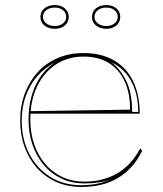

<svg xmlns="http://www.w3.org/2000/svg" viewBox="-20 -725 645 760"><path d="M311 -515Q382 -515 432 -485.5Q482 -456 507.5 -402.5Q533 -349 533 -275H100V-285L495 -291Q495 -356 473.5 -403Q452 -450 411 -475.5Q370 -501 310 -501Q249 -501 201.5 -470Q154 -439 127 -383Q100 -327 100 -251Q100 -198 115.5 -153.5Q131 -109 159 -76Q187 -43 226.5 -24.5Q266 -6 314 -6Q351 -6 384 -14.5Q417 -23 444.5 -39Q472 -55 495 -80Q518 -105 535 -138L543 -128Q524 -90 499 -63Q474 -36 443.5 -18.5Q413 -1 377.5 7Q342 15 301 15Q247 15 202.5 -5Q158 -25 126.5 -60Q95 -95 77.5 -143Q60 -191 60 -247Q60 -307 78.5 -355.5Q97 -404 130 -440Q163 -476 209 -495.5Q255 -515 311 -515ZM66 -247Q66 -173 96.5 -115Q127 -57 179.5 -24.5Q232 8 301 8Q337 8 366 2Q395 -4 417 -15Q399 -7 372.5 -3Q346 1 314 1Q264 1 223.5 -18Q183 -37 154 -71Q125 -105 109 -151Q93 -197 93 -251Q93 -329 121 -388Q149 -447 199 -478Q158 -458 128.5 -424.5Q99 -391 82.5 -346.5Q66 -302 66 -247ZM503 -282H527Q527 -332 514 -370Q501 -408 478 -435Q455 -462 422 -478Q458 -450 480.5 -403Q503 -356 503 -282ZM401 -705Q425 -705 440.5 -692Q456 -679 456 -658Q456 -637 440.5 -624Q425 -611 401 -611Q376 -611 360 -624Q344 -637 344 -658Q344 -679 360 -692Q376 -705 401 -705ZM401 -622Q421 -622 433.5 -632.5Q446 -643 446 -658Q446 -674 433.5 -684.5Q421 -695 401 -695Q380 -695 367 -684.5Q354 -674 354 -658Q354 -643 367 -632.5Q380 -622 401 -622ZM197 -705Q221 -705 236.5 -692Q252 -679 252 -658Q252 -637 236.5 -624Q221 -611 197 -611Q172 -611 156 -624Q140 -637 140 -658Q140 -679 156 -692Q172 -705 197 -705ZM197 -622Q217 -622 229.5 -632.5Q242 -643 242 -658Q242 -674 229.5 -684.5Q217 -695 197 -695Q176 -695 163 -684.5Q150 -674 150 -658Q150 -643 163 -632.5Q176 -622 197 -622Z"/></svg>

Font: Kalnia Glaze Thin ExtraLight
Style: Regular
Weight: 250
Version: Version 1.110